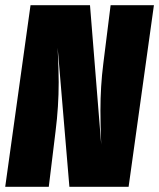

<svg xmlns="http://www.w3.org/2000/svg" viewBox="-29 -716 610 736"><path d="M464 0H237L192 -533Q196 -447 196 -401Q196 -308 184 -213L158 0H-9L88 -696H316L359 -162Q356 -233 356 -292Q356 -386 367 -472L395 -696H561Z"/></svg>

Font: Fira Sans Extra Condensed Black
Style: Italic
Weight: 900
Width: 3
Italic angle: -8°
Designer: Carrois Corporate & Edenspiekermann AG
Foundry: Carrois Corporate GbR & Edenspiekermann AG
Version: Version 4.203